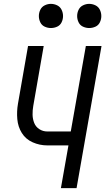

<svg xmlns="http://www.w3.org/2000/svg" viewBox="-20 -973 545 993"><path d="M243 -828Q227 -828 211.5 -835Q196 -842 188.5 -857.5Q181 -873 181 -890Q181 -907 188.5 -922.5Q196 -938 211.5 -945.5Q227 -953 243 -953Q260 -953 275.5 -945.5Q291 -938 298.5 -922.5Q306 -907 306 -890Q306 -873 298.5 -857.5Q291 -842 275.5 -835Q260 -828 243 -828ZM441 -828Q425 -828 409.5 -835Q394 -842 386.5 -857.5Q379 -873 379 -890Q379 -907 386.5 -922.5Q394 -938 409.5 -945.5Q425 -953 441 -953Q458 -953 473.5 -945.5Q489 -938 496.5 -922.5Q504 -907 504 -890Q504 -873 496.5 -857.5Q489 -842 473.5 -835Q458 -828 441 -828ZM295 0 334 -221H225Q185 -221 149 -237Q113 -253 93 -285Q73 -317 69.5 -357Q66 -397 73 -437L125 -735H206L152 -425Q148 -402 148.5 -379.5Q149 -357 157 -337Q165 -317 183.5 -305Q202 -293 225 -293H346L424 -735H505L376 0Z"/></svg>

Font: Iosevka SS08
Style: Italic
Weight: 400
Italic angle: -10°
Monospace: yes
Designer: Belleve Invis
Foundry: Belleve Invis
Version: 2.1.0; ttfautohint (v1.8.2)